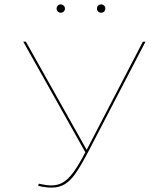

<svg xmlns="http://www.w3.org/2000/svg" viewBox="-20 -848 739 875"><path d="M643 -658 384 -160Q350 -95 326 -60Q302 -25 276 -9Q250 7 215 7Q187 7 154 -1L157 -11Q192 -3 214 -3Q244 -3 267.5 -17Q291 -31 314.5 -63Q338 -95 369 -154L86 -658H98L375 -165L631 -658ZM238 -809Q238 -817 243.5 -822.5Q249 -828 257 -828Q264 -828 270 -822.5Q276 -817 276 -809Q276 -801 270.5 -795.5Q265 -790 257 -790Q249 -790 243.5 -795.5Q238 -801 238 -809ZM422 -809Q422 -817 427.5 -822.5Q433 -828 441 -828Q449 -828 454.5 -822.5Q460 -817 460 -809Q460 -801 454.5 -795.5Q449 -790 441 -790Q433 -790 427.5 -795.5Q422 -801 422 -809Z"/></svg>

Font: Ysabeau Hairline
Style: Regular
Weight: 100
Designer: Christian Thalmann (Catharsis Fonts)
Version: Version 0.003